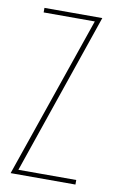

<svg xmlns="http://www.w3.org/2000/svg" viewBox="-75 -663 432 706"><g transform="rotate(10 141.0 -310.0)"><path d="M16 0 224 -603H33V-620H249L42 -17H258V0Z"/></g></svg>

Font: Smooch Sans Thin
Style: Regular
Weight: 100
Designer: Robert E. Leuschke
Foundry: Robert E. Leuschke
Version: Version 1.010